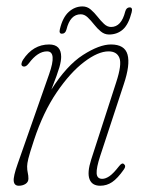

<svg xmlns="http://www.w3.org/2000/svg" viewBox="-20 -571 454 598"><path d="M50 -365Q46 -367.5 47 -373.2Q48 -379 51.5 -384.5Q83 -432.5 133 -432.5Q170.5 -432.5 170.5 -394Q170.5 -381 165 -361.5Q159.5 -342 140 -292Q187.5 -367 238.5 -399.8Q289.5 -432.5 325.5 -432.5Q368.5 -432.5 377.2 -401Q386 -369.5 365.5 -308.5L292 -85Q280 -48.5 281 -31.2Q282 -14 298.5 -14Q308.5 -14 320.5 -22Q332.5 -30 350.5 -53Q360 -65.5 366 -60Q373.5 -54 366 -43.5Q346 -15 329.2 -3.8Q312.5 7.5 292 7.5Q266.5 7.5 258.8 -13Q251 -33.5 264 -74L342 -315Q360 -370 352 -390.5Q344 -411 318 -411Q285.5 -411 242 -378Q198.5 -345 156.5 -283.2Q114.5 -221.5 86 -135Q72 -92.5 68.2 -76.8Q64.5 -61 64.5 -53Q64.5 -41 66.5 -32.8Q68.5 -24.5 68.5 -14.5Q68.5 -4 59.5 1.8Q50.5 7.5 38.5 7.5Q24.5 7.5 22.8 -6.8Q21 -21 35 -60.5L133 -340Q158 -411 126.5 -411Q97.5 -411 70 -374Q59.5 -360 50 -365ZM319.5 -463.5Q305.5 -463.5 294 -473Q282.5 -482.5 272.8 -495Q263 -507.5 253 -517Q243 -526.5 231.5 -526.5Q198.5 -526.5 187 -479Q183.5 -466 173 -466Q163 -466 166.5 -480Q175 -516.5 194 -533.8Q213 -551 237 -551Q251.5 -551 262.8 -541.2Q274 -531.5 283.8 -519Q293.5 -506.5 303.8 -496.8Q314 -487 326 -487Q358 -487 370 -535Q373.5 -548 384 -548Q394 -548 390 -532.5Q380.5 -495 362.8 -479.2Q345 -463.5 319.5 -463.5Z"/></svg>

Font: Fraunces 144pt S100 Thin
Style: Italic
Weight: 100
Italic angle: -16°
Version: Version 1.000; ttfautohint (v1.8.3)